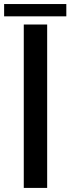

<svg xmlns="http://www.w3.org/2000/svg" viewBox="-61 -920 344 940"><path d="M55.4 0V-800H169.9V0ZM-40.8 -900.2H263.7V-840H-40.8Z"/></svg>

Font: Big Shoulders Stencil Text Thin
Style: Regular
Weight: 100
Designer: Patric King
Foundry: XO Type Co
Version: Version 2.001